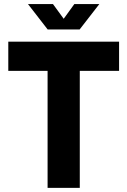

<svg xmlns="http://www.w3.org/2000/svg" viewBox="-20 -906 614 926"><path d="M209.5 0V-665.8H364.8V0ZM20 -564.3V-705H554.3V-564.3ZM209.8 -764 114.8 -886.5H235.4L316 -776H258.7L338.6 -886.5H459.2L364.2 -764Z"/></svg>

Font: TikTok Sans Light
Style: Regular
Weight: 300
Version: Version 4.000